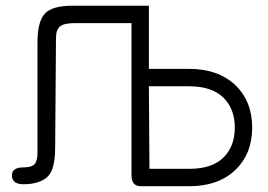

<svg xmlns="http://www.w3.org/2000/svg" viewBox="-20 -641 933 668"><path d="M637.7 -340.8H498L500 -53.7H639.6Q717.8 -53.7 757.3 -92.8Q796.9 -131.8 796.9 -197.3Q796.9 -262.7 756.8 -301.8Q716.8 -340.8 637.7 -340.8ZM498 -401.4H637.7Q738.3 -401.4 797.9 -345.7Q857.4 -289.1 857.4 -197.3Q857.4 -105.5 798.3 -49.3Q739.3 6.8 639.6 6.8H469.7Q437.5 6.8 437.5 -31.2V-560.5H239.3Q202.1 -560.5 188.5 -548.8Q174.8 -537.1 174.8 -508.8L171.9 -127Q171.9 -48.8 143.6 -24.4Q115.2 0 61.5 0Q21.5 0 21.5 -31.2Q21.5 -58.6 61.5 -58.6Q89.8 -58.6 100.1 -69.8Q110.4 -81.1 110.4 -109.4V-494.1Q110.4 -564.5 135.3 -592.8Q160.2 -621.1 232.4 -621.1H498Z"/></svg>

Font: Jura
Style: Medium
Weight: 500
Version: Version 2.6.1